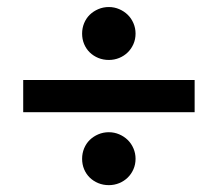

<svg xmlns="http://www.w3.org/2000/svg" viewBox="-20 -609 620 546"><path d="M46 -381.5H533.5V-290H46ZM213.5 -513.5Q213.5 -529 219.2 -543Q225 -557 235.2 -567Q245.5 -577 259.5 -583Q273.5 -589 289.5 -589Q305 -589 319 -583Q333 -577 343.2 -567Q353.5 -557 359.5 -543Q365.5 -529 365.5 -513.5Q365.5 -497.5 359.5 -483.8Q353.5 -470 343.2 -460Q333 -450 319 -444.2Q305 -438.5 289.5 -438.5Q273.5 -438.5 259.5 -444.2Q245.5 -450 235.2 -460Q225 -470 219.2 -483.8Q213.5 -497.5 213.5 -513.5ZM213.5 -157.5Q213.5 -173 219.2 -187Q225 -201 235.2 -211Q245.5 -221 259.5 -227Q273.5 -233 289.5 -233Q305 -233 319 -227Q333 -221 343.2 -211Q353.5 -201 359.5 -187Q365.5 -173 365.5 -157.5Q365.5 -141.5 359.5 -127.8Q353.5 -114 343.2 -104Q333 -94 319 -88.2Q305 -82.5 289.5 -82.5Q273.5 -82.5 259.5 -88.2Q245.5 -94 235.2 -104Q225 -114 219.2 -127.8Q213.5 -141.5 213.5 -157.5Z"/></svg>

Font: Lato
Style: Bold
Weight: 700
Designer: Lukasz Dziedzic
Foundry: tyPoland Lukasz Dziedzic
Version: Version 2.007; 2014-02-27